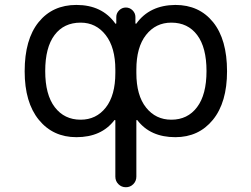

<svg xmlns="http://www.w3.org/2000/svg" viewBox="-20 -578 1040 794"><path d="M313.5 -83Q377.9 -83 417.5 -133.3Q457 -183.6 457 -276.4V-290Q457 -381.8 417 -433.1Q377 -484.4 313.5 -484.4Q244.1 -484.4 205.6 -433.1Q167 -381.8 167 -284.2Q167 -186.5 206.5 -134.8Q246.1 -83 313.5 -83ZM688.5 -484.4Q624 -484.4 584 -433.6Q543.9 -382.8 543.9 -290V-276.4Q543.9 -183.6 584 -133.3Q624 -83 688.5 -83Q755.9 -83 794.9 -134.8Q834 -186.5 834 -284.2Q834 -381.8 795.4 -433.1Q756.8 -484.4 688.5 -484.4ZM543.9 152.3Q543.9 170.9 531.2 183.6Q518.6 196.3 500.5 196.3Q482.4 196.3 469.7 183.6Q457 170.9 457 152.3V-80.1Q457 -81.1 455.6 -81.5Q454.1 -82 453.1 -81.1Q399.4 -10.7 295.9 -10.7Q199.2 -10.7 140.6 -82.5Q82 -154.3 82 -283.2Q82 -415 139.6 -486.3Q197.3 -557.6 295.9 -557.6Q402.3 -557.6 457 -480.5Q458 -479.5 459.5 -480Q460.9 -480.5 460.9 -482.4V-507.8Q460.9 -523.4 472.7 -535.2Q484.4 -546.9 500.5 -546.9Q516.6 -546.9 528.3 -535.2Q540 -523.4 540 -507.8V-482.4Q540 -480.5 541.5 -480Q543 -479.5 543.9 -480.5Q598.6 -556.6 705.1 -557.6Q803.7 -557.6 861.3 -486.3Q918.9 -415 918.9 -283.2Q918.9 -154.3 860.4 -82.5Q801.8 -10.7 705.1 -10.7Q601.6 -10.7 547.9 -81.1Q546.9 -82 545.4 -81.5Q543.9 -81.1 543.9 -80.1Z"/></svg>

Font: Rounded Mgen+ 2m regular
Style: Regular
Weight: 400
Designer: [Source Han Sans]
Ryoko NISHIZUKA  (kana & ideographs); Paul D. Hunt (Latin, Greek & Cyrillic); Wenlong ZHANG  (bopomofo
Version: Version 1.059.20150602